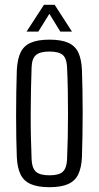

<svg xmlns="http://www.w3.org/2000/svg" viewBox="-20 -772 411 799"><path d="M185.5 7Q137.5 7 108.2 -5.8Q79 -18.5 65.5 -46.2Q52 -74 50 -118.5Q48.5 -152 47.8 -196.8Q47 -241.5 47 -291Q47 -340.5 47.8 -389.5Q48.5 -438.5 50 -480.5Q52.5 -526.5 65.8 -554Q79 -581.5 108.2 -594.2Q137.5 -607 185.5 -607Q234.5 -607 263.5 -594.2Q292.5 -581.5 305.8 -553.8Q319 -526 321 -480.5Q322.5 -443 323.2 -398Q324 -353 324 -304.8Q324 -256.5 323.2 -209.2Q322.5 -162 321 -118.5Q319 -74 305.5 -46.2Q292 -18.5 263 -5.8Q234 7 185.5 7ZM185.5 -42.5Q226.5 -42.5 242 -58Q257.5 -73.5 259 -107.5Q261 -153 262 -200.5Q263 -248 263 -296.8Q263 -345.5 262.2 -394.8Q261.5 -444 259 -493Q257.5 -529 241.2 -543.2Q225 -557.5 185.5 -557.5Q146 -557.5 129.2 -542.5Q112.5 -527.5 111.5 -491Q110 -448.5 109 -401.8Q108 -355 107.8 -305.8Q107.5 -256.5 108.5 -206.8Q109.5 -157 111.5 -109Q113 -72.5 129.5 -57.5Q146 -42.5 185.5 -42.5ZM90.5 -640.5 163 -752H207.5L279.5 -640.5H231L185.5 -714.5L139.5 -640.5Z"/></svg>

Font: Big Shoulders Text Thin Light
Style: Regular
Weight: 300
Version: Version 2.002